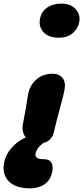

<svg xmlns="http://www.w3.org/2000/svg" viewBox="-88 -806 461 1063"><path d="M236.8 -597.2Q181.6 -597.2 153.1 -627.7Q124.5 -658.2 133.8 -704.1Q142.1 -743.2 173.6 -764.6Q205.1 -786.1 250 -786.1Q305.2 -786.1 331.8 -754.4Q358.4 -722.7 351.1 -685.1Q344.7 -648.9 315.2 -623Q285.6 -597.2 236.8 -597.2ZM78.1 236.8Q-1.5 236.8 -39.8 197.3Q-78.1 157.7 -64.9 92.8Q-56.6 49.8 -24.4 12.9Q7.8 -23.9 54.2 -44.9Q30.3 -76.7 39.1 -121.1Q49.3 -171.9 58.1 -225.8Q66.9 -279.8 67.9 -286.1Q78.1 -335.4 114.3 -366.7Q150.4 -397.9 203.1 -397.9Q239.3 -397.9 258.3 -374.3Q277.3 -350.6 269 -307.1Q265.6 -287.1 241.2 -196.5Q216.8 -106 212.9 -85Q200.7 -24.4 152.8 -15.1Q115.7 12.2 108.9 43Q106 59.1 115.7 67.1Q125.5 75.2 153.8 75.2Q186 75.2 196.8 95Q207.5 114.7 201.2 145Q191.9 191.4 158.7 214.1Q125.5 236.8 78.1 236.8Z"/></svg>

Font: Shantell Sans Irregular Bouncy
Style: Italic
Weight: 800
Italic angle: -11.31°
Designer: Stephen Nixon, Anya Danilova, Shantell Martin
Foundry: Arrow Type
Version: Version 1.006;[9816181b4]